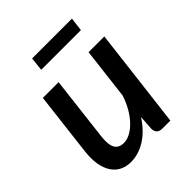

<svg xmlns="http://www.w3.org/2000/svg" viewBox="-193 -797 922 922"><g transform="rotate(-45 268.0 -336.0)"><path d="M498.5 -510 437 0H383.5Q344.5 0 344.5 -38L349.5 -111.5Q310.5 -52 262.2 -22.2Q214 7.5 163 7.5Q131 7.5 106 -5.2Q81 -18 65 -42.8Q49 -67.5 43 -103.5Q37 -139.5 42.5 -186L81 -510H188L149.5 -186Q142.5 -131.5 155.8 -106.5Q169 -81.5 203.5 -81.5Q224.5 -81.5 247 -93.2Q269.5 -105 290.5 -126.5Q311.5 -148 329.5 -178.5Q347.5 -209 360 -246.5L391.5 -510ZM178.5 -680.5H449L440.5 -611H171Z"/></g></svg>

Font: Lato SemiBold
Style: Italic
Weight: 600
Italic angle: -7°
Designer: Lukasz Dziedzic with Adam Twardoch and Botio Nikoltchev
Foundry: tyPoland Lukasz Dziedzic
Version: Version 2.015; 2015-08-06; http://www.latofonts.com/